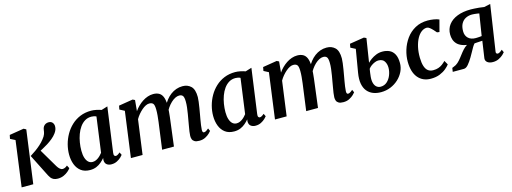

<svg xmlns="http://www.w3.org/2000/svg" viewBox="-12 -1249 5172 1940"><g transform="rotate(-15 2574.5 -279.0)"><path d="M48.5 0 112.5 -478 61.5 -504 69.5 -543 220.5 -567.5 245.5 -554 170 0ZM426 9.5Q399 9.5 381.8 0.8Q364.5 -8 354.2 -21.2Q344 -34.5 337.5 -47.5L219 -282.5Q250.5 -302 278.5 -322.2Q306.5 -342.5 331.2 -364.8Q356 -387 376.5 -413Q399 -440.5 406 -461.8Q413 -483 414.5 -501.5Q417 -524.5 427.2 -538.5Q437.5 -552.5 451.5 -558.8Q465.5 -565 479 -565Q506.5 -565 520 -549.5Q533.5 -534 534.5 -511.5Q535 -490.5 527.8 -472.5Q520.5 -454.5 509 -439.5Q491.5 -415.5 464.5 -393.2Q437.5 -371 407.2 -352.2Q377 -333.5 349.2 -318.8Q321.5 -304 301.5 -294.5L313.5 -335.5L442.5 -117Q455 -96 469.5 -84Q484 -72 496.5 -72Q506 -72 519.5 -76.8Q533 -81.5 547.5 -94.5L564 -63Q555.5 -50.5 536 -33.2Q516.5 -16 488.5 -3.2Q460.5 9.5 426 9.5Z M1032 -99.5Q1029 -77.5 1035 -69Q1041 -60.5 1050.5 -60.5Q1059 -60.5 1069.2 -66Q1079.5 -71.5 1095.5 -85L1109.5 -56Q1104.5 -48.5 1087.8 -32.5Q1071 -16.5 1045.2 -3.2Q1019.5 10 986.5 10Q957 10 937.8 -5Q918.5 -20 918 -52L920.5 -73.5Q903.5 -53 881.2 -33.8Q859 -14.5 829.8 -2.2Q800.5 10 763.5 10Q706.5 10 669.8 -17.5Q633 -45 615 -91.8Q597 -138.5 597 -196Q597 -248.5 611 -301.5Q625 -354.5 652.2 -402.2Q679.5 -450 719.2 -487.2Q759 -524.5 810.8 -545.8Q862.5 -567 925.5 -567Q951 -567 980.5 -560.8Q1010 -554.5 1031.5 -546.5L1096.5 -566.5ZM964 -496.5Q952.5 -502.5 939.5 -505.2Q926.5 -508 912.5 -508Q874.5 -508 844.5 -489.8Q814.5 -471.5 792.2 -440.2Q770 -409 755.5 -369.2Q741 -329.5 734 -286.2Q727 -243 727 -201Q727 -156.5 737.2 -125.5Q747.5 -94.5 765.5 -78.5Q783.5 -62.5 807.5 -62.5Q825.5 -62.5 840.8 -68.8Q856 -75 869.5 -85Q883 -95 894 -106.8Q905 -118.5 914 -130Z M1383.5 -556 1373 -442Q1390 -467.5 1413 -490.2Q1436 -513 1462.2 -530.2Q1488.5 -547.5 1517 -557.2Q1545.5 -567 1575 -567Q1611 -567 1635.5 -553.2Q1660 -539.5 1672.8 -509.2Q1685.5 -479 1687.5 -428.5Q1687.5 -422 1687.5 -415Q1687.5 -408 1687 -400.8Q1686.5 -393.5 1685.5 -385.5L1667.5 -411Q1684.5 -446.5 1707 -475.2Q1729.5 -504 1757 -524.5Q1784.5 -545 1815.8 -556Q1847 -567 1881.5 -567Q1935 -567 1969.5 -534Q2004 -501 2004 -421Q2004 -403 2000 -372.2Q1996 -341.5 1990.5 -308Q1985 -274.5 1980 -247Q1975.5 -221.5 1970.5 -193.5Q1965.5 -165.5 1961.8 -138.8Q1958 -112 1957 -91Q1956.5 -73.5 1961 -67Q1965.5 -60.5 1973 -60.5Q1983 -60.5 1993.8 -66.5Q2004.5 -72.5 2022 -87.5L2035 -58.5Q2030 -51 2013.2 -34.8Q1996.5 -18.5 1969.2 -4.2Q1942 10 1905.5 10Q1873.5 10 1856.5 0Q1839.5 -10 1833.5 -26.2Q1827.5 -42.5 1828 -61.5Q1828.5 -79.5 1832.2 -106Q1836 -132.5 1841.5 -162.2Q1847 -192 1851.5 -220.5Q1856.5 -247.5 1862 -280.5Q1867.5 -313.5 1871.5 -347Q1875.5 -380.5 1875 -409.5Q1874.5 -454 1862.5 -469.2Q1850.5 -484.5 1825 -484.5Q1805 -484.5 1783 -473.5Q1761 -462.5 1739.2 -442Q1717.5 -421.5 1698.5 -394Q1679.5 -366.5 1666.5 -334L1687.5 -405Q1687 -382 1684.5 -354.2Q1682 -326.5 1679 -298.8Q1676 -271 1672.5 -246.5L1641.5 0H1518L1547.5 -219Q1551.5 -247 1555.8 -280Q1560 -313 1563 -346.2Q1566 -379.5 1565.5 -407.5Q1565 -455 1552.5 -470Q1540 -485 1511 -485Q1494 -485 1474.2 -475.2Q1454.5 -465.5 1434.5 -448.2Q1414.5 -431 1395.8 -408.8Q1377 -386.5 1362.5 -361L1313.5 0H1191.5L1256 -477.5L1205.5 -504L1213 -543L1361 -567Z M2539 -99.5Q2536 -77.5 2542 -69Q2548 -60.5 2557.5 -60.5Q2566 -60.5 2576.2 -66Q2586.5 -71.5 2602.5 -85L2616.5 -56Q2611.5 -48.5 2594.8 -32.5Q2578 -16.5 2552.2 -3.2Q2526.5 10 2493.5 10Q2464 10 2444.8 -5Q2425.5 -20 2425 -52L2427.5 -73.5Q2410.5 -53 2388.2 -33.8Q2366 -14.5 2336.8 -2.2Q2307.5 10 2270.5 10Q2213.5 10 2176.8 -17.5Q2140 -45 2122 -91.8Q2104 -138.5 2104 -196Q2104 -248.5 2118 -301.5Q2132 -354.5 2159.2 -402.2Q2186.5 -450 2226.2 -487.2Q2266 -524.5 2317.8 -545.8Q2369.5 -567 2432.5 -567Q2458 -567 2487.5 -560.8Q2517 -554.5 2538.5 -546.5L2603.5 -566.5ZM2471 -496.5Q2459.5 -502.5 2446.5 -505.2Q2433.5 -508 2419.5 -508Q2381.5 -508 2351.5 -489.8Q2321.5 -471.5 2299.2 -440.2Q2277 -409 2262.5 -369.2Q2248 -329.5 2241 -286.2Q2234 -243 2234 -201Q2234 -156.5 2244.2 -125.5Q2254.5 -94.5 2272.5 -78.5Q2290.5 -62.5 2314.5 -62.5Q2332.5 -62.5 2347.8 -68.8Q2363 -75 2376.5 -85Q2390 -95 2401 -106.8Q2412 -118.5 2421 -130Z M2890.5 -556 2880 -442Q2897 -467.5 2920 -490.2Q2943 -513 2969.2 -530.2Q2995.5 -547.5 3024 -557.2Q3052.5 -567 3082 -567Q3118 -567 3142.5 -553.2Q3167 -539.5 3179.8 -509.2Q3192.5 -479 3194.5 -428.5Q3194.5 -422 3194.5 -415Q3194.5 -408 3194 -400.8Q3193.5 -393.5 3192.5 -385.5L3174.5 -411Q3191.5 -446.5 3214 -475.2Q3236.5 -504 3264 -524.5Q3291.5 -545 3322.8 -556Q3354 -567 3388.5 -567Q3442 -567 3476.5 -534Q3511 -501 3511 -421Q3511 -403 3507 -372.2Q3503 -341.5 3497.5 -308Q3492 -274.5 3487 -247Q3482.5 -221.5 3477.5 -193.5Q3472.5 -165.5 3468.8 -138.8Q3465 -112 3464 -91Q3463.5 -73.5 3468 -67Q3472.5 -60.5 3480 -60.5Q3490 -60.5 3500.8 -66.5Q3511.5 -72.5 3529 -87.5L3542 -58.5Q3537 -51 3520.2 -34.8Q3503.5 -18.5 3476.2 -4.2Q3449 10 3412.5 10Q3380.5 10 3363.5 0Q3346.5 -10 3340.5 -26.2Q3334.5 -42.5 3335 -61.5Q3335.5 -79.5 3339.2 -106Q3343 -132.5 3348.5 -162.2Q3354 -192 3358.5 -220.5Q3363.5 -247.5 3369 -280.5Q3374.5 -313.5 3378.5 -347Q3382.5 -380.5 3382 -409.5Q3381.5 -454 3369.5 -469.2Q3357.5 -484.5 3332 -484.5Q3312 -484.5 3290 -473.5Q3268 -462.5 3246.2 -442Q3224.5 -421.5 3205.5 -394Q3186.5 -366.5 3173.5 -334L3194.5 -405Q3194 -382 3191.5 -354.2Q3189 -326.5 3186 -298.8Q3183 -271 3179.5 -246.5L3148.5 0H3025L3054.5 -219Q3058.5 -247 3062.8 -280Q3067 -313 3070 -346.2Q3073 -379.5 3072.5 -407.5Q3072 -455 3059.5 -470Q3047 -485 3018 -485Q3001 -485 2981.2 -475.2Q2961.5 -465.5 2941.5 -448.2Q2921.5 -431 2902.8 -408.8Q2884 -386.5 2869.5 -361L2820.5 0H2698.5L2763 -477.5L2712.5 -504L2720 -543L2868 -567Z M3806.5 11Q3761 11 3724.2 -3.5Q3687.5 -18 3662.8 -48Q3638 -78 3629.2 -125.2Q3620.5 -172.5 3631.5 -238L3672 -478L3621.5 -504L3628.5 -543L3780 -567L3804 -556L3765 -307.5Q3778.5 -322 3802.2 -339.5Q3826 -357 3857 -369.5Q3888 -382 3923.5 -382Q3964 -382 3996.2 -367Q4028.5 -352 4047.2 -317.2Q4066 -282.5 4066 -224Q4066 -178 4045.8 -136Q4025.5 -94 3989.8 -60.8Q3954 -27.5 3907 -8.2Q3860 11 3806.5 11ZM3816.5 -43.5Q3856.5 -43.5 3884.5 -69Q3912.5 -94.5 3927.2 -133Q3942 -171.5 3942 -209.5Q3942 -249 3923.2 -277.5Q3904.5 -306 3859.5 -306Q3844 -306 3824 -298Q3804 -290 3785.5 -276.8Q3767 -263.5 3755.5 -247Q3752 -226.5 3749.2 -206Q3746.5 -185.5 3744.5 -166Q3741 -124 3750 -96.8Q3759 -69.5 3776.8 -56.5Q3794.5 -43.5 3816.5 -43.5Z M4328.5 10Q4244 10 4195 -48.2Q4146 -106.5 4145 -215Q4144.5 -275 4163.2 -336.8Q4182 -398.5 4219.5 -450.8Q4257 -503 4314.2 -535Q4371.5 -567 4447 -567Q4475.5 -567 4509 -561.8Q4542.5 -556.5 4565 -546L4532.5 -423.5L4507.5 -427Q4495.5 -441.5 4480 -458.2Q4464.5 -475 4448.8 -487Q4433 -499 4420 -499Q4390 -499 4363.2 -479Q4336.5 -459 4316.2 -422.2Q4296 -385.5 4284.5 -334.8Q4273 -284 4274 -223Q4275 -168.5 4286.5 -134Q4298 -99.5 4319.5 -83.2Q4341 -67 4373 -67Q4404 -67 4427.2 -75Q4450.5 -83 4469.2 -97Q4488 -111 4505 -128.5L4529 -86Q4516 -68 4489 -45.2Q4462 -22.5 4422 -6.2Q4382 10 4328.5 10Z M5094 -88 5107.5 -58.5Q5103 -51.5 5085.5 -35Q5068 -18.5 5040.2 -4.5Q5012.5 9.5 4977 9.5Q4941 9.5 4920.2 -6.5Q4899.5 -22.5 4902 -49L4928 -226.5Q4917 -225.5 4901.8 -224.8Q4886.5 -224 4871.2 -223Q4856 -222 4845 -221Q4833.5 -208.5 4821.8 -188.8Q4810 -169 4797 -144.5Q4784 -120 4768 -93.5Q4745.5 -55.5 4722 -27.8Q4698.5 0 4675 0H4558L4564 -40L4582 -47.5Q4606 -55.5 4626.8 -74.2Q4647.5 -93 4666.2 -117.5Q4685 -142 4704.2 -166.5Q4723.5 -191 4744.8 -209.8Q4766 -228.5 4791 -236L4808 -222.5Q4755 -224.5 4720.2 -237.5Q4685.5 -250.5 4666 -271.2Q4646.5 -292 4638.2 -317.8Q4630 -343.5 4630 -370.5Q4630 -430 4662.8 -473Q4695.5 -516 4755 -539.2Q4814.5 -562.5 4895 -562.5Q4910 -562.5 4933.2 -561.2Q4956.5 -560 4983.2 -557.5Q5010 -555 5035.5 -550.5L5101 -565L5028.5 -83.5Q5026.5 -70.5 5033.8 -65.5Q5041 -60.5 5046.5 -60.5Q5055 -60.5 5067.2 -67.5Q5079.5 -74.5 5094 -88ZM4934 -274 4970 -501Q4963.5 -502.5 4950 -504.5Q4936.5 -506.5 4921.5 -508Q4906.5 -509.5 4895.5 -509.5Q4859.5 -509.5 4829.8 -494.8Q4800 -480 4782.5 -449Q4765 -418 4765 -368.5Q4765 -323.5 4793 -296.5Q4821 -269.5 4871 -269.5Q4879.5 -269.5 4892.5 -270.2Q4905.5 -271 4917.2 -272Q4929 -273 4934 -274Z"/></g></svg>

Font: Merriweather 20pt SemiBold
Style: Italic
Weight: 600
Italic angle: -7.8°
Version: Version 2.101